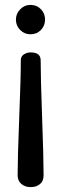

<svg xmlns="http://www.w3.org/2000/svg" viewBox="-20 -758 250 784"><path d="M52 -42Q52 -114 58.5 -277Q65 -440 65 -512Q65 -528 77.5 -536Q90 -544 105 -544Q146 -544 146 -512Q146 -440 152 -277Q158 -114 158 -42Q158 -19 143.5 -6.5Q129 6 105 6Q82 6 67 -7Q52 -20 52 -42ZM104 -618Q80 -618 62.5 -635.5Q45 -653 45 -678Q45 -702 62.5 -720Q80 -738 104 -738Q130 -738 147 -720.5Q164 -703 164 -678Q164 -653 147 -635.5Q130 -618 104 -618Z"/></svg>

Font: AkaAcidDosis
Style: SemiBold
Weight: 600
Designer: Edgar Tolentino, Pablo Impallari, Igino Marini, Cyberella
Foundry: Edgar Tolentino, Pablo Impallari, Igino Marini, Cyberella
Version: Version 1.007